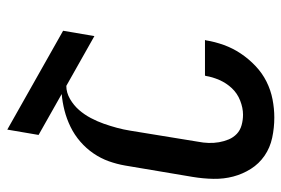

<svg xmlns="http://www.w3.org/2000/svg" viewBox="-146 -638 791 540"><g transform="rotate(90 250.0 -367.5)"><path d="M344 8 66 -149 81 -237 221 -158Q240 -158 258 -168.5Q276 -179 289 -194Q302 -209 311.5 -227Q321 -245 327.5 -263.5Q334 -282 339 -300.5Q344 -319 347 -338L378 -528Q381 -543 381.5 -558Q382 -573 379.5 -587.5Q377 -602 371.5 -615Q366 -628 356 -637.5Q346 -647 331.5 -651Q317 -655 302 -655Q283 -655 262.5 -647Q242 -639 227.5 -623.5Q213 -608 204.5 -588.5Q196 -569 193 -550L192 -548H92L93 -551Q97 -576 106 -601Q115 -626 130 -648.5Q145 -671 165 -690Q185 -709 209 -721Q233 -733 259 -738Q285 -743 310 -743Q339 -743 367 -737Q395 -731 417.5 -715.5Q440 -700 454.5 -677Q469 -654 476 -627.5Q483 -601 482.5 -572Q482 -543 477 -513L445 -323Q441 -300 433 -277.5Q425 -255 411 -234.5Q397 -214 378 -197.5Q359 -181 336.5 -170Q314 -159 290.5 -153Q267 -147 244 -145L359 -80Z"/></g></svg>

Font: Iosevka Semibold
Style: Italic
Weight: 600
Italic angle: -9°
Monospace: yes
Designer: Belleve Invis
Foundry: Belleve Invis
Version: Version 32.5.0; ttfautohint (v1.8.4)